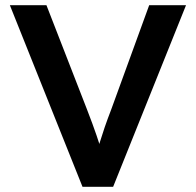

<svg xmlns="http://www.w3.org/2000/svg" viewBox="-20 -720 755 740"><path d="M298 0 18 -700H159L315 -299Q327 -268 336 -243.5Q345 -219 352 -198.5Q359 -178 365 -159Q371 -140 377 -119H350Q357 -146 365 -172.5Q373 -199 383.5 -229.5Q394 -260 409 -299L555 -700H697L416 0Z"/></svg>

Font: Readex Pro Medium
Style: Regular
Weight: 500
Designer: Bonnie Shaver-Troup, Thomas Jockin
Foundry: Lexend
Version: Version 1.204